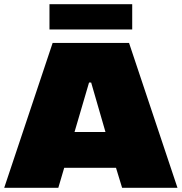

<svg xmlns="http://www.w3.org/2000/svg" viewBox="-29 -892 863 912"><path d="M-9 0 221 -688H584L814 0H551L522 -95H276L248 0ZM325 -265H472L404 -500H394ZM206 -752V-872H599V-752Z"/></svg>

Font: Saira Expanded Black
Style: Regular
Weight: 900
Width: 7
Designer: Hector Gatti with collaboration of the Omnibus-Type team
Foundry: Omnibus-Type
Version: Version 1.101